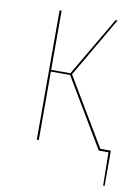

<svg xmlns="http://www.w3.org/2000/svg" viewBox="-77 -571 553 757"><g transform="rotate(10 200.0 -192.5)"><path d="M395 -8V133H389L387 0H348L185 -274H108V0H100V-518H108V-281H185L324 -518H332L192 -278L353 -8Z"/></g></svg>

Font: Fira Sans Compressed Eight
Style: Regular
Weight: 100
Width: 1
Designer: bBox Type GmbH & Carrois Corporate GbR & Edenspiekermann AG
Foundry: bBox Type GmbH & Carrois Corporate GbR & Edenspiekermann AG
Version: Version 4.301